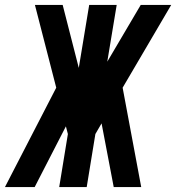

<svg xmlns="http://www.w3.org/2000/svg" viewBox="-54 -755 711 775"><path d="M-34 0 173 -401 87 -735H199L264 -481L306 -735H417L379 -506L514 -735H637L441 -401L516 0H405L356 -257L331 -214L296 0H185L220 -214L212 -245L86 0Z"/></svg>

Font: Iosevka QP
Style: Bold Italic
Weight: 700
Italic angle: -9°
Designer: Belleve Invis
Foundry: Belleve Invis
Version: Version 20.0.0; ttfautohint (v1.8.4)